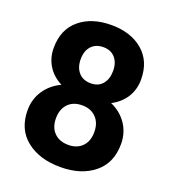

<svg xmlns="http://www.w3.org/2000/svg" viewBox="-136 -835 844 946"><g transform="rotate(20 286.5 -362.0)"><path d="M288 10Q178 10 109.5 -44.5Q41 -99 41 -199Q41 -257 71.5 -302.5Q102 -348 155 -373Q108 -397 82.5 -438Q57 -479 57 -531Q57 -628 120.5 -681Q184 -734 287 -734Q389 -734 452 -680.5Q515 -627 515 -531Q515 -479 489.5 -438Q464 -397 416 -372Q470 -348 500.5 -302.5Q531 -257 531 -199Q531 -99 463.5 -44.5Q396 10 288 10ZM287 -618Q247 -618 224 -593Q201 -568 201 -524Q201 -481 224 -455Q247 -429 288 -429Q327 -429 349 -455Q371 -481 371 -524Q371 -567 348.5 -592.5Q326 -618 287 -618ZM287 -313Q240 -313 213 -285Q186 -257 186 -209Q186 -161 213.5 -133.5Q241 -106 288 -106Q333 -106 360 -133.5Q387 -161 387 -209Q387 -257 359.5 -285Q332 -313 287 -313Z"/></g></svg>

Font: Freesentation 8 ExtraBold
Style: Regular
Weight: 800
Designer: glyphs from Roboto by Christian Robertson / Hangul glyphs from Noto Sans CJK(Source Han Sans) by Jang Soo-young and Kang
Foundry: PT&
Version: Version 2.001